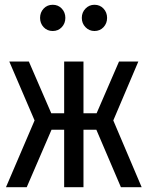

<svg xmlns="http://www.w3.org/2000/svg" viewBox="-20 -785 619 805"><path d="M560 -527 455 -280 574 0H487L384 -241H330V0H249V-241H196L92 0H5L125 -280L19 -527H101L195 -310H249V-527H330V-310H385L479 -527ZM254 -710Q254 -687 239 -671Q224 -655 201 -655Q178 -655 163 -671Q148 -687 148 -710Q148 -733 163 -749Q178 -765 201 -765Q224 -765 239 -749Q254 -733 254 -710ZM429 -710Q429 -687 414 -671Q399 -655 376 -655Q354 -655 338.5 -671Q323 -687 323 -710Q323 -733 338.5 -749Q354 -765 376 -765Q399 -765 414 -749Q429 -733 429 -710Z"/></svg>

Font: Fira Sans Extra Condensed
Style: Regular
Weight: 400
Width: 1
Designer: Carrois Corporate & Edenspiekermann AG
Foundry: Carrois Corporate GbR & Edenspiekermann AG
Version: Version 4.203